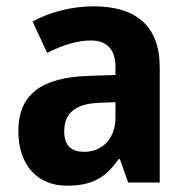

<svg xmlns="http://www.w3.org/2000/svg" viewBox="-20 -577 594 607"><path d="M276 -557C207 -557 138 -539 83 -509L129 -410C178 -434 222 -449 268 -449C317 -449 345 -421 345 -366V-340L258 -337C112 -332 38 -279 38 -163C38 -56 97 10 192 10C273 10 314 -16 355 -74H359L385 0H485V-364C485 -494 411 -557 276 -557ZM294 -252 345 -254V-206C345 -137 302 -97 246 -97C207 -97 183 -115 183 -162C183 -215 213 -249 294 -252Z"/></svg>

Font: Noto Sans Malayalam SemiCondensed
Style: Bold
Weight: 700
Width: 4
Designer: Jelle Bosma - Monotype Design Team
Foundry: Monotype Imaging Inc.
Version: Version 2.104